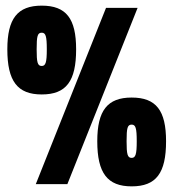

<svg xmlns="http://www.w3.org/2000/svg" viewBox="-20 -653 615 681"><path d="M128 -318C215 -318 250 -365 250 -478C250 -587 215 -633 128 -633C42 -633 6 -587 6 -478C6 -365 42 -318 128 -318ZM219 0 468 -625H356L107 0ZM128 -537C142 -537 146 -525 146 -478C146 -432 142 -419 128 -419C113 -419 110 -432 110 -478C110 -525 113 -537 128 -537ZM447 8C534 8 569 -39 569 -152C569 -261 534 -307 447 -307C361 -307 325 -261 325 -152C325 -39 361 8 447 8ZM447 -211C461 -211 465 -199 465 -152C465 -106 461 -93 447 -93C432 -93 429 -106 429 -152C429 -199 432 -211 447 -211Z"/></svg>

Font: Blinker Headline
Style: Regular
Weight: 900
Width: 4
Designer: Juergen Huber
Foundry: supertype
Version: Version 1.015;PS 1.15;hotconv 1.0.88;makeotf.lib2.5.647800